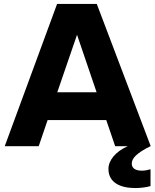

<svg xmlns="http://www.w3.org/2000/svg" viewBox="-20 -740 787 972"><path d="M563 0H627C565 27 529 72 529 115C529 184 588 212 665 212C688 212 719 209 742 202V117C728 121 713 124 698 124C669 124 647 114 647 88C647 62 671 35 742 0H743L470 -720H269L4 0H176L221 -132H518ZM270 -273 370 -564 469 -273Z"/></svg>

Font: Aspekta 750
Style: Regular
Weight: 750
Designer: Ivo Dolenc
Version: Version 2.000